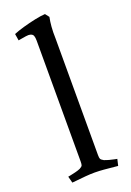

<svg xmlns="http://www.w3.org/2000/svg" viewBox="-141 -770 566 831"><g transform="rotate(-20 142.0 -355.0)"><path d="M187 -603V-66Q187 -53 189.5 -48Q192 -43 203 -37Q213 -33 226 -29.5Q239 -26 249.5 -24Q260 -22 260 -22L253 8Q213 4 190 2Q167 0 147 0Q128 0 104 2Q80 4 42 8L34 -22Q34 -22 44.5 -24Q55 -26 69 -29.5Q83 -33 92 -37Q103 -43 105 -48Q107 -53 107 -66V-622Q107 -636 104 -644.5Q101 -653 90 -656Q83 -658 69.5 -656Q56 -654 45 -652Q34 -650 34 -650L29 -681Q48 -689 76 -697Q104 -705 132.5 -711Q161 -717 180 -718L194 -700Q190 -681 188 -657Q186 -633 187 -603Z"/></g></svg>

Font: Buenard
Style: Regular
Weight: 400
Version: Version 2.000